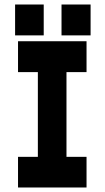

<svg xmlns="http://www.w3.org/2000/svg" viewBox="-20 -821 465 852"><path d="M60 11V-125H148V-501H60V-638H364V-501H275V-125H364V11ZM47 -664V-801H174V-664ZM253 -664V-801H382V-664Z"/></svg>

Font: Pixelify Sans
Style: Bold
Weight: 700
Designer: Stefie Justprince
Foundry: Typecalism Foundryline
Version: Version 1.000